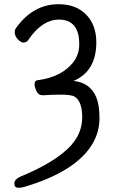

<svg xmlns="http://www.w3.org/2000/svg" viewBox="-20 -739 540 911"><path d="M67 152Q48 152 48 131Q48 112 79 98Q205 46 277 -12Q370 -84 370 -183Q370 -259 333 -281Q318 -290 262 -290Q230 -290 185 -287H183Q162 -287 153 -306.5Q144 -326 144 -339Q144 -359 163 -359Q272 -374 328 -444Q356 -481 356 -529Q356 -646 260 -646Q182 -646 118 -555Q109 -537 90 -537Q83 -537 72.5 -545Q62 -553 56 -564Q50 -575 50 -587Q50 -600 59 -610Q139 -719 258 -719Q341 -719 389 -669.5Q437 -620 437 -538Q437 -401 329 -355Q408 -347 437 -277Q452 -241 452 -178Q452 -113 419 -57Q341 75 95 148Q80 152 67 152Z"/></svg>

Font: LXGW WenKai Mono TC
Style: Bold
Weight: 700
Designer: LXGW / Fontworks Inc.
Foundry: LXGW / Fontworks Inc.
Version: Version 1.330